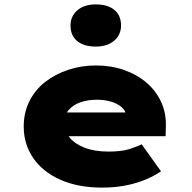

<svg xmlns="http://www.w3.org/2000/svg" viewBox="-20 -844 874 874"><path d="M444 10Q335 10 254.5 -26Q174 -62 131 -125Q88 -188 88 -268Q88 -331 113.5 -382.5Q139 -434 184.5 -470Q230 -506 290 -526Q350 -546 416 -546Q486 -546 544.5 -525.5Q603 -505 646.5 -468Q690 -431 713.5 -380Q737 -329 735 -268L734 -224H214L191 -332H573L554 -301V-319Q552 -340 534 -356Q516 -372 486.5 -381Q457 -390 420 -390Q380 -390 346.5 -378.5Q313 -367 293 -343.5Q273 -320 273 -284Q273 -248 296.5 -218.5Q320 -189 365.5 -171.5Q411 -154 474 -154Q535 -154 571 -166Q607 -178 625 -187L713 -64Q672 -37 628.5 -21Q585 -5 539.5 2.5Q494 10 444 10ZM416 -632Q362 -632 331.5 -657Q301 -682 301 -728Q301 -770 332 -797Q363 -824 416 -824Q470 -824 500.5 -799Q531 -774 531 -728Q531 -686 500 -659Q469 -632 416 -632Z"/></svg>

Font: Lexend Peta Black
Style: Regular
Weight: 900
Version: Version 1.007